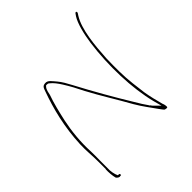

<svg xmlns="http://www.w3.org/2000/svg" viewBox="-214 -886 980 980"><g transform="rotate(-45 276.5 -395.5)"><path d="M45 -280C43 -235 48 -198 48 -152V-97H47C46 -76 48 -49 53 -31C54 -28 64 -19 70 -19L78 -20H79C82 -20 82 -19 82 -26C82 -27 80 -31 77 -31H70L69 -32C62 -46 56 -72 58 -98V-152C58 -172 59 -192 58 -213C54 -287 62 -359 75 -421C86 -471 99 -525 114 -566C117 -575 118 -598 131 -611L135 -615H140C142 -615 149 -615 153 -611C172 -596 184 -579 198 -557C217 -527 236 -492 254 -455C293 -381 341 -306 382 -232C405 -192 434 -155 457 -122C464 -112 470 -105 474 -100H476V-99C477 -99 482 -97 487 -97C493 -97 494 -97 494 -106C494 -112 492 -119 489 -128H488V-130C480 -160 470 -198 464 -236C461 -259 458 -284 455 -309C448 -368 448 -428 450 -496C455 -584 465 -690 502 -749L511 -763C511 -770 510 -773 506 -772H505C505 -772 503 -771 501 -769L492 -756C472 -725 457 -665 449 -608C429 -462 434 -293 466 -169L478 -125L445 -158C442 -161 440 -165 437 -169H434V-172C421 -190 407 -212 392 -238C337 -328 281 -426 232 -519C217 -547 205 -569 189 -588C171 -608 160 -628 139 -626C121 -625 117 -616 110 -595C77 -504 50 -399 45 -280ZM58 -95H59ZM114 -564ZM153 -609ZM492 -756Z"/></g></svg>

Font: Stray Cat
Style: Hl
Weight: 100
Version: Version 1.0